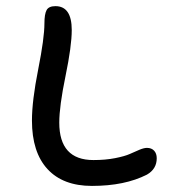

<svg xmlns="http://www.w3.org/2000/svg" viewBox="-20 -652 588 631"><path d="M282.2 -41Q187 -41 136 -96.4Q85 -151.9 85 -255.9Q85 -320.8 105.5 -423.8Q126 -526.9 126 -575.2Q126 -605.5 133.1 -618.7Q140.1 -631.8 162.1 -631.8Q215.8 -631.8 215.8 -553.2Q215.8 -501 195.3 -401.9Q174.8 -302.7 174.8 -249Q174.8 -126 287.1 -126Q326.7 -126 358.6 -132.3Q390.6 -138.7 406.7 -146Q422.9 -153.3 438 -159.7Q453.1 -166 462.9 -166Q478 -166 486.6 -156.7Q495.1 -147.5 495.1 -131.8Q495.1 -96.7 462.9 -78.1Q390.1 -41 282.2 -41Z"/></svg>

Font: Shantell Sans Irregular
Style: Regular
Weight: 400
Designer: Stephen Nixon, Anya Danilova, Shantell Martin
Foundry: Arrow Type
Version: Version 1.006;[9816181b4]